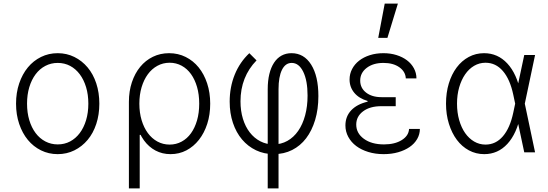

<svg xmlns="http://www.w3.org/2000/svg" viewBox="-20 -845 3040 1065"><path d="M300 10Q350 10 392.5 -11Q435 -32 466 -69Q497 -106 514 -157.5Q531 -209 531 -270Q531 -331 514 -382.5Q497 -434 466 -471Q435 -508 392.5 -529Q350 -550 300 -550Q250 -550 207.5 -529Q165 -508 134.5 -471Q104 -434 86.5 -382.5Q69 -331 69 -270Q69 -209 86.5 -157.5Q104 -106 134.5 -69Q165 -32 207.5 -11Q250 10 300 10ZM300 -44Q263 -44 231.5 -60.5Q200 -77 177.5 -107Q155 -137 142.5 -178.5Q130 -220 130 -270Q130 -320 142.5 -361.5Q155 -403 177.5 -433Q200 -463 231.5 -479.5Q263 -496 300 -496Q338 -496 369 -479.5Q400 -463 422.5 -433Q445 -403 457.5 -361.5Q470 -320 470 -270Q470 -220 457.5 -178.5Q445 -137 422.5 -107Q400 -77 369 -60.5Q338 -44 300 -44Z M723 -270Q723 -206 737.5 -154.5Q752 -103 778.5 -66.5Q805 -30 842.5 -10Q880 10 926 10Q974 10 1014 -11Q1054 -32 1083.5 -69.5Q1113 -107 1129.5 -158Q1146 -209 1146 -270Q1146 -331 1129 -382.5Q1112 -434 1082 -471Q1052 -508 1010 -529Q968 -550 918 -550Q869 -550 828 -530Q787 -510 757.5 -474Q728 -438 711.5 -388.5Q695 -339 695 -280V200H755V-97H763ZM753 -270Q753 -320 765.5 -361.5Q778 -403 800 -433Q822 -463 853 -480Q884 -497 921 -497Q957 -497 987.5 -480.5Q1018 -464 1039.5 -434Q1061 -404 1073 -362.5Q1085 -321 1085 -270Q1085 -219 1073 -177.5Q1061 -136 1039.5 -106Q1018 -76 987.5 -59.5Q957 -43 921 -43Q884 -43 853 -60Q822 -77 800 -107Q778 -137 765.5 -178.5Q753 -220 753 -270Z M1465 -350V200H1525V-350Q1525 -419 1544 -457.5Q1563 -496 1598 -496Q1638 -496 1662 -447Q1686 -398 1686 -315Q1686 -255 1672.5 -205Q1659 -155 1634 -119Q1609 -83 1574 -63.5Q1539 -44 1497 -44Q1457 -44 1423.5 -61.5Q1390 -79 1365.5 -110.5Q1341 -142 1327.5 -186Q1314 -230 1314 -283Q1314 -351 1336.5 -408Q1359 -465 1403 -510L1363 -550Q1310 -500 1282 -431Q1254 -362 1254 -281Q1254 -217 1272 -163.5Q1290 -110 1322.5 -71.5Q1355 -33 1400 -11.5Q1445 10 1499 10Q1555 10 1600.5 -13Q1646 -36 1678 -78Q1710 -120 1728 -179.5Q1746 -239 1746 -312Q1746 -423 1706 -486.5Q1666 -550 1597 -550Q1566 -550 1541.5 -536.5Q1517 -523 1500 -497Q1483 -471 1474 -434Q1465 -397 1465 -350Z M2231 -410H2290Q2290 -440 2276 -466Q2262 -492 2237.5 -510.5Q2213 -529 2179.5 -539.5Q2146 -550 2107 -550Q2066 -550 2031.5 -539Q1997 -528 1972 -508.5Q1947 -489 1933 -462Q1919 -435 1919 -404Q1919 -362 1945 -330.5Q1971 -299 2019 -285V-281Q1960 -267 1928 -233Q1896 -199 1896 -149Q1896 -115 1912 -85.5Q1928 -56 1956 -35Q1984 -14 2023 -2Q2062 10 2108 10Q2152 10 2188.5 -0.5Q2225 -11 2252 -29.5Q2279 -48 2294 -74Q2309 -100 2309 -130H2249Q2247 -92 2208.5 -68Q2170 -44 2110 -44Q2041 -44 1998.5 -75Q1956 -106 1956 -154Q1956 -199 1994 -227.5Q2032 -256 2095 -256H2175V-306H2097Q2043 -306 2010.5 -331.5Q1978 -357 1978 -398Q1978 -441 2014 -468.5Q2050 -496 2107 -496Q2161 -496 2195 -472Q2229 -448 2231 -410ZM2187 -825H2114L2078 -635H2129Z M2845 -305V-235L2827 -320Q2809 -405 2769.5 -451Q2730 -497 2673 -497Q2639 -497 2610 -480Q2581 -463 2560 -432.5Q2539 -402 2527 -360.5Q2515 -319 2515 -270Q2515 -221 2527 -179Q2539 -137 2560 -107Q2581 -77 2610 -60Q2639 -43 2673 -43Q2730 -43 2769.5 -89Q2809 -135 2827 -220ZM2868 -210Q2847 -104 2794.5 -47Q2742 10 2666 10Q2620 10 2581 -11Q2542 -32 2514 -69.5Q2486 -107 2470 -158.5Q2454 -210 2454 -270Q2454 -331 2469.5 -382Q2485 -433 2513 -470.5Q2541 -508 2580 -529Q2619 -550 2665 -550Q2741 -550 2794 -493Q2847 -436 2868 -330L2880 -270ZM2838 -371H2852L2888 -540H2948L2891 -270L2948 0H2888L2852 -169H2838L2862 -270Z"/></svg>

Font: CommitMonoV143 ExtLt
Style: Regular
Weight: 200
Monospace: yes
Designer: Eigil Nikolajsen
Foundry: Eigil Nikolajsen
Version: Version 1.143